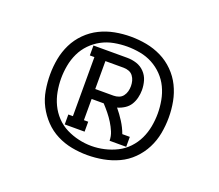

<svg xmlns="http://www.w3.org/2000/svg" viewBox="-83 -1011 766 672"><g transform="rotate(20 300.0 -675.0)"><path d="M187 -528V-565H204V-785H187V-822H313Q331 -822 348 -816.5Q365 -811 377.5 -798Q390 -785 395 -768Q400 -751 400 -733Q400 -719 396.5 -704.5Q393 -690 385.5 -678Q378 -666 365.5 -658Q353 -650 339 -646Q354 -628 367 -607.5Q380 -587 388 -565H416V-528H354Q354 -545 347.5 -560.5Q341 -576 332 -590.5Q323 -605 312.5 -618Q302 -631 290 -644H245V-565H261V-528ZM313 -681Q323 -681 332.5 -684.5Q342 -688 348 -696Q354 -704 356.5 -713.5Q359 -723 359 -733Q359 -743 356.5 -752.5Q354 -762 348 -770Q342 -778 332.5 -781.5Q323 -785 313 -785H245V-681ZM297 -454Q268 -454 239 -459.5Q210 -465 183.5 -478.5Q157 -492 136.5 -513.5Q116 -535 102.5 -561Q89 -587 84 -616.5Q79 -646 79 -675Q79 -705 84.5 -734Q90 -763 103 -789.5Q116 -816 137.5 -837.5Q159 -859 185.5 -872Q212 -885 241 -890.5Q270 -896 300 -896Q330 -896 359 -890.5Q388 -885 414.5 -872Q441 -859 462.5 -837.5Q484 -816 497 -789.5Q510 -763 515.5 -734Q521 -705 521 -675Q521 -645 515.5 -615.5Q510 -586 496.5 -559.5Q483 -533 461.5 -511.5Q440 -490 413 -477.5Q386 -465 356.5 -459.5Q327 -454 297 -454ZM300 -489Q324 -489 348 -494.5Q372 -500 394 -511Q416 -522 433 -540Q450 -558 460.5 -580Q471 -602 475.5 -626.5Q480 -651 480 -675Q480 -699 475.5 -723.5Q471 -748 460.5 -770Q450 -792 433 -809.5Q416 -827 394.5 -838.5Q373 -850 348.5 -854.5Q324 -859 300 -859Q276 -859 251.5 -854.5Q227 -850 205.5 -838.5Q184 -827 167 -809.5Q150 -792 139.5 -770Q129 -748 124.5 -723.5Q120 -699 120 -675Q120 -651 124.5 -626.5Q129 -602 139.5 -580Q150 -558 167 -540Q184 -522 206 -511Q228 -500 252 -494.5Q276 -489 300 -489Z"/></g></svg>

Font: Iosevka Curly Slab LtEx
Style: Regular
Weight: 300
Width: 7
Monospace: yes
Designer: Belleve Invis
Foundry: Belleve Invis
Version: Version 11.1.0; ttfautohint (v1.8.3)